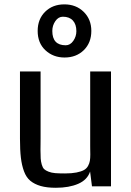

<svg xmlns="http://www.w3.org/2000/svg" viewBox="-20 -869 611 896"><path d="M73.2 0ZM498 0.5H409.2L400.4 -68.4Q387.7 -29.8 345 -11.2Q302.2 7.3 240.7 7.3Q198.7 7.3 169.9 -1Q141.1 -9.3 121.8 -25.1Q102.5 -41 92 -69.6Q81.5 -98.1 77.4 -133.5Q73.2 -168.9 73.2 -221.7V-535.6H169.4V-224.6Q169.4 -213.9 169.2 -195.6Q168.9 -177.2 168.9 -169.9Q168.9 -144 169.9 -129.4Q170.9 -114.7 175 -100.6Q179.2 -86.4 186 -79.8Q192.9 -73.2 206.5 -67.9Q220.2 -62.5 238 -61Q255.9 -59.6 283.7 -59.6Q314.9 -59.6 336.9 -64Q358.9 -68.4 371.6 -75.4Q384.3 -82.5 390.9 -94.7Q397.5 -106.9 399.4 -118.7Q401.4 -130.4 401.4 -147.9Q401.4 -153.8 401.1 -167Q400.9 -180.2 400.9 -187V-535.6H498ZM273.4 -791Q252.4 -791 238.3 -770.5Q224.1 -750 224.1 -724.6Q224.1 -657.7 286.6 -657.7Q307.6 -657.7 322 -678.2Q336.4 -698.7 336.4 -723.6Q336.4 -755.4 320.1 -773.2Q303.7 -791 273.4 -791ZM406.2 -724.6Q406.2 -669.4 371.1 -635Q335.9 -600.6 281.2 -600.6Q228.5 -600.6 192.1 -634.3Q155.8 -668 155.8 -724.6Q155.8 -779.8 190.7 -814.2Q225.6 -848.6 280.3 -848.6Q335 -848.6 370.6 -813.7Q406.2 -778.8 406.2 -724.6Z"/></svg>

Font: Coda
Style: Regular
Weight: 400
Designer: vernon adams
Foundry: vernon adams
Version: Version 2.001; ttfautohint (v0.8) -r 50 -G 200 -x